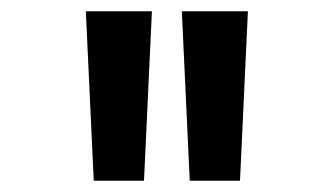

<svg xmlns="http://www.w3.org/2000/svg" viewBox="-20 -790 590 340"><path d="M146 -470 132 -770H249L235 -470ZM316 -470 302 -770H419L405 -470Z"/></svg>

Font: M PLUS Code Latin SemiExpanded Medium
Style: Regular
Weight: 500
Width: 6
Designer: Coji Morishita
Foundry: UNDERFOREST DESIGN
Version: Version 1.002; ttfautohint (v1.8.3)